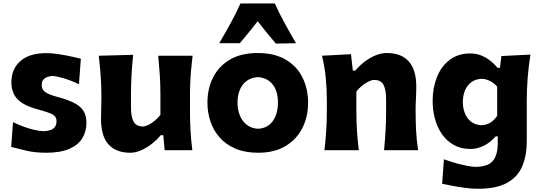

<svg xmlns="http://www.w3.org/2000/svg" viewBox="-20 -891 3209 1139"><path d="M254.7 15.1Q338.7 15.1 391.1 -7.8Q443.5 -30.8 468.2 -70.9Q492.8 -111 492.8 -162.1Q492.8 -205.7 474.6 -234Q456.4 -262.2 417.6 -281.5Q378.9 -300.8 317.1 -317.1Q265.5 -331.1 246.4 -346.2Q227.4 -361.3 227.4 -387Q227.4 -408 237.5 -419Q247.6 -430 262 -434.7Q276.4 -439.5 289.2 -440.4Q310.1 -440.4 353.4 -428.1Q396.6 -415.9 448.4 -391.4L459.6 -542.8Q436.8 -548.5 401.4 -556.2Q366 -564 327 -569.9Q287.9 -575.8 253.6 -575.8Q154.9 -575.8 101.2 -529Q47.5 -482.1 47.5 -402.7Q47.5 -359.4 64.5 -328.7Q81.5 -298 115.6 -277.4Q149.7 -256.8 200.5 -243.2Q243.8 -231.4 268.8 -222.4Q293.8 -213.4 304.5 -202.3Q315.3 -191.2 315.3 -173Q315.3 -150.6 305.4 -137.7Q295.6 -124.8 279.1 -119.5Q262.7 -114.1 243.2 -112.8Q217.8 -112.8 186 -120Q154.1 -127.1 120.8 -139.3Q87.6 -151.5 57.1 -166.5L46.4 -19.5Q80.9 -10.7 133.1 2.2Q185.2 15.1 254.7 15.1Z M752.8 15.1Q784.2 15.1 817.1 0.6Q850.1 -14 880.4 -37.6Q910.6 -61.2 933.4 -89H948.7L957 0H1120.9Q1113.4 -59.7 1110.2 -116.1Q1106.9 -172.5 1106.9 -242.4V-306Q1106.9 -358.7 1108.7 -401.1Q1110.5 -443.5 1114.1 -482.1Q1117.7 -520.7 1122.6 -560.4H918.6Q924.3 -500.7 928 -445.6Q931.6 -390.5 931.6 -328.1V-209.3Q918 -191.2 898.8 -175.5Q879.7 -159.8 860.7 -150.3Q841.6 -140.8 828.1 -140.8Q788.1 -140.8 772.5 -169.5Q757 -198.2 757 -256.3V-328.1Q757 -390.5 760.3 -448.2Q763.7 -506 769.9 -565.8L565.9 -560.4Q570.8 -520.7 574.2 -482.1Q577.6 -443.5 579.6 -401.1Q581.5 -358.7 581.5 -306Q581.5 -276.2 580.4 -248.4Q579.3 -220.5 579.3 -183.8Q579.3 -84.3 623.5 -34.6Q667.8 15.1 752.8 15.1Z M1510.9 -127.1Q1470.9 -129.2 1443.8 -150.6Q1416.7 -171.9 1402.8 -206.4Q1389 -240.9 1389 -281.9Q1389 -324.9 1402.8 -358.2Q1416.7 -391.6 1443.9 -411.4Q1471.2 -431.2 1510.9 -433.6Q1568.4 -428.5 1598.6 -388.6Q1628.9 -348.6 1628.9 -281.9Q1628.9 -239.9 1615.9 -205.4Q1602.9 -170.9 1576.7 -150.1Q1550.5 -129.2 1510.9 -127.1ZM1511.9 15.1Q1606.6 15.1 1672.5 -23.8Q1738.4 -62.8 1773 -130Q1807.6 -197.1 1807.6 -281.9Q1807.6 -364.6 1774.5 -431.4Q1741.4 -498.2 1674.8 -537.4Q1608.2 -576.5 1508.1 -576.5Q1410.8 -576.5 1344.6 -537.8Q1278.3 -499 1244.5 -432.5Q1210.6 -365.9 1210.6 -281.9Q1210.6 -223.1 1228.7 -169.8Q1246.7 -116.4 1283.7 -74.8Q1320.6 -33.2 1377.4 -9Q1434.2 15.1 1511.9 15.1ZM1616.4 -632.5 1736 -634.6Q1701.5 -693.7 1669.1 -752.9Q1636.7 -812.2 1610.2 -870.6H1406.4Q1380.4 -812.2 1347.8 -753Q1315.3 -693.8 1280.8 -634.8H1402.8Q1430.3 -667.2 1456.8 -699.8Q1483.2 -732.4 1508.6 -765Q1534.5 -731.6 1561.4 -698.4Q1588.4 -665.2 1616.4 -632.5Z M1904.6 0H2108.6Q2101.1 -59.7 2097.6 -114.9Q2094.1 -170.1 2094.1 -232.7V-348Q2107.9 -366.5 2127 -382Q2146.2 -397.5 2165.6 -407.1Q2185.1 -416.8 2199.2 -416.8Q2239.6 -416.8 2255 -388.2Q2270.5 -359.5 2270.5 -301.1V-232.7Q2270.5 -170.1 2267.3 -114.9Q2264 -59.7 2258.3 0H2460.4Q2451.2 -59.7 2448.3 -116.1Q2445.5 -172.5 2445.5 -242.4Q2445.5 -271.6 2447.5 -306.2Q2449.5 -340.7 2449.5 -377.3Q2449.5 -476.7 2404.9 -526.6Q2360.4 -576.5 2274.9 -576.5Q2240.9 -576.5 2206.4 -562Q2171.9 -547.5 2141.4 -523.8Q2110.8 -500 2087.9 -472.2H2073.1L2062.2 -569.5L1890.1 -560.4Q1906.4 -493 1912.7 -427.6Q1918.9 -362.1 1918.9 -298.2V-242.4Q1918.9 -172.5 1915.3 -116.1Q1911.6 -59.7 1904.6 0Z M2814.9 228.8Q2779.8 228.8 2739.5 223.6Q2699.2 218.3 2663 211.1Q2626.8 203.9 2602.9 199.1L2613.4 53.7Q2647.6 66.7 2685.2 77.1Q2722.8 87.4 2753.7 93.1Q2784.7 98.8 2797.7 98.8Q2874 98.8 2903.4 64Q2932.8 29.1 2932.8 -43.1V-82.4H2921.2Q2887 -43.8 2848.2 -25.6Q2809.4 -7.3 2771.2 -7.3Q2714.4 -7.3 2672 -31.1Q2629.7 -54.9 2601.8 -95.3Q2573.9 -135.7 2560.2 -186.7Q2546.5 -237.6 2546.5 -292Q2546.5 -369 2571.9 -433Q2597.2 -497.1 2647.1 -535.5Q2696.9 -573.9 2770.7 -573.9Q2818 -573.9 2859.1 -550.5Q2900.2 -527.2 2931.8 -488.6H2946L2954.3 -558.6L3126.6 -567.1Q3115.9 -498 3110.4 -430.6Q3105 -363.1 3105 -297.2V-53.4Q3105 30.4 3078.6 94.1Q3052.2 157.7 2988.9 193.3Q2925.6 228.8 2814.9 228.8ZM2836.8 -148.1Q2894.7 -150.7 2929.4 -204.1V-377.3Q2910.6 -398.8 2886.1 -410.9Q2861.7 -423 2837.4 -423.5Q2800.3 -422 2775.4 -403.1Q2750.5 -384.1 2738.1 -353.4Q2725.7 -322.8 2725.7 -285.5Q2725.7 -250.3 2737.8 -219.4Q2749.8 -188.5 2774.5 -169Q2799.2 -149.6 2836.8 -148.1Z"/></svg>

Font: Pinar FD VF
Style: Regular
Weight: 300
Designer: Amin Abedi
Version: Version 2.000